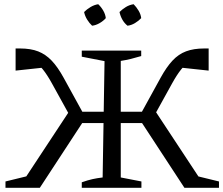

<svg xmlns="http://www.w3.org/2000/svg" viewBox="-20 -891 1059 911"><path d="M368 0V-26Q396 -36 418.5 -41Q441 -46 467 -49L476 -601L368 -622V-651H650V-625Q623 -617 601 -611.5Q579 -606 553 -602V-49L651 -30V0ZM521 -307V-361H694V-307ZM855 0 639 -330 707 -379 945 -18 892 -61 1019 -30V0ZM697 -315 637 -331 742 -522Q770 -573 798.5 -603.5Q827 -634 863 -647.5Q899 -661 949 -661Q954 -661 959.5 -661Q965 -661 970 -661V-556L830 -571L881 -600Q860 -587 839.5 -561.5Q819 -536 797 -496ZM504 -307H330V-361H504ZM169 0H6V-30L133 -61L81 -18L317 -376L385 -330ZM326 -315 226 -496Q204 -536 183.5 -561.5Q163 -587 141 -600L194 -571L54 -556V-661Q60 -661 65.5 -661Q71 -661 75 -661Q126 -661 161.5 -647Q197 -633 225.5 -603Q254 -573 282 -522L387 -331ZM446 -871Q460 -858 470 -840.5Q480 -823 482 -805Q471 -792 453 -781.5Q435 -771 417 -769Q404 -781 393.5 -798Q383 -815 379 -834Q392 -847 409.5 -857.5Q427 -868 446 -871ZM614 -871Q627 -858 637.5 -840.5Q648 -823 650 -805Q638 -792 620.5 -781.5Q603 -771 585 -769Q570 -781 560.5 -798Q551 -815 547 -834Q560 -847 577 -857.5Q594 -868 614 -871Z"/></svg>

Font: Piazzolla 24pt
Style: Regular
Weight: 400
Designer: Juan Pablo del Peral
Foundry: Huerta Tipografica
Version: Version 2.005